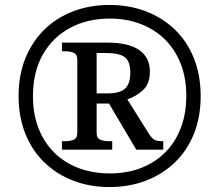

<svg xmlns="http://www.w3.org/2000/svg" viewBox="-20 -745 885 775"><path d="M422 10Q342 10 275 -16Q208 -42 158.5 -90Q109 -138 82 -206Q55 -274 55 -358Q55 -441 82 -508.5Q109 -576 158 -624.5Q207 -673 274.5 -699Q342 -725 422 -725Q502 -725 569.5 -699Q637 -673 686.5 -625Q736 -577 763 -509Q790 -441 790 -357Q790 -273 763 -205.5Q736 -138 686.5 -90Q637 -42 569.5 -16Q502 10 422 10ZM423 -45Q493 -45 549.5 -67Q606 -89 647 -130Q688 -171 710 -229Q732 -287 732 -358Q732 -430 709.5 -487.5Q687 -545 646 -585.5Q605 -626 548.5 -648Q492 -670 423 -670Q332 -670 262 -632Q192 -594 152.5 -524Q113 -454 113 -357Q113 -284 136 -226Q159 -168 200.5 -127.5Q242 -87 299 -66Q356 -45 423 -45ZM230 -141V-175H243Q263 -175 277.5 -181Q292 -187 292 -210V-503Q292 -526 277.5 -532Q263 -538 243 -538H230V-573H413Q499 -573 542 -543Q585 -513 585 -456Q585 -407 557.5 -381.5Q530 -356 494 -344L583 -202Q594 -186 604 -180.5Q614 -175 639 -175V-141H530L420 -327H370V-210Q370 -187 385 -181Q400 -175 419 -175H433V-141ZM412 -368Q465 -368 485.5 -388Q506 -408 506 -451Q506 -497 484 -514Q462 -531 409 -531H370V-368Z"/></svg>

Font: Noto Serif Kannada
Style: Regular
Weight: 400
Designer: Universal Thirst, Indian Type Foundry and the Monotype Design Team
Foundry: Monotype Imaging Inc.
Version: Version 2.003